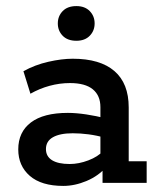

<svg xmlns="http://www.w3.org/2000/svg" viewBox="-20 -601 518 631"><path d="M188 10Q116 10 78 -23Q40 -56 40 -110Q40 -167 81.5 -198.5Q123 -230 203 -230Q230 -230 263.5 -225Q297 -220 326 -212L310 -201V-249Q310 -287 285 -307.5Q260 -328 210 -328Q176 -328 143 -319Q110 -310 80 -293L57 -367Q95 -388 139 -398Q183 -408 219 -408Q309 -408 356 -367.5Q403 -327 403 -248V-71H462V0H317V-64L330 -53Q304 -23 265 -6.5Q226 10 188 10ZM209 -62Q239 -62 270.5 -74Q302 -86 319 -105L310 -77V-174L326 -148Q298 -156 271 -159.5Q244 -163 219 -163Q177 -163 154 -150Q131 -137 131 -111Q131 -87 151 -74.5Q171 -62 209 -62ZM231 -467Q202 -467 186 -483.5Q170 -500 170 -524Q170 -548 186 -564.5Q202 -581 231 -581Q259 -581 275 -564.5Q291 -548 291 -524Q291 -500 275 -483.5Q259 -467 231 -467Z"/></svg>

Font: Rokkitt Medium
Style: Regular
Weight: 500
Version: Version 3.103